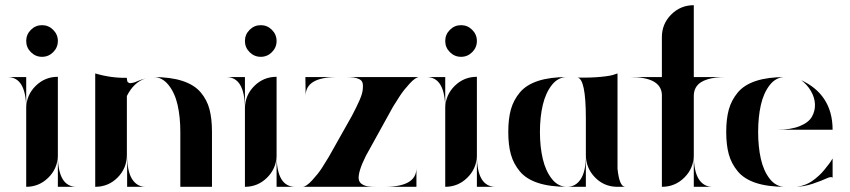

<svg xmlns="http://www.w3.org/2000/svg" viewBox="-20 -720 3276 740"><path d="M275 0H203V-118Q201 -69 165.5 -34.5Q130 0 81 0V-302Q81 -302 81 -303Q80 -423 9 -423H81V-304Q82 -354 117.5 -389Q153 -424 203 -424V-123Q203 -122 203 -119Q204 0 275 0ZM185 -519Q167 -501 142 -501Q117 -501 99 -519Q81 -537 81 -562Q81 -587 99 -605Q117 -623 142 -623Q167 -623 185 -605Q203 -587 203 -562Q203 -537 185 -519Z M571 -423Q638 -423 683.5 -408Q729 -393 753.5 -364Q778 -335 787.5 -298.5Q797 -262 797 -212V0H675V-211V-212Q675 -269 664.5 -315.5Q654 -362 629.5 -392.5Q605 -423 571 -423ZM470 -123Q470 -60 489 -30Q508 0 541 0H470ZM509 -407Q523 -413 542 -418Q496 -404 469 -350V-123Q469 -72 433.5 -36Q398 0 347 0V-437Q407 -419 469 -420V-418Q469 -415 469.5 -413Q470 -411 470.5 -408Q471 -405 472.5 -403.5Q474 -402 477 -400.5Q480 -399 484 -399.5Q488 -400 494.5 -401.5Q501 -403 509 -407Z M1118 0H1046V-118Q1044 -69 1008.5 -34.5Q973 0 924 0V-302Q924 -302 924 -303Q923 -423 852 -423H924V-304Q925 -354 960.5 -389Q996 -424 1046 -424V-123Q1046 -122 1046 -119Q1047 0 1118 0ZM1028 -519Q1010 -501 985 -501Q960 -501 942 -519Q924 -537 924 -562Q924 -587 942 -605Q960 -623 985 -623Q1010 -623 1028 -605Q1046 -587 1046 -562Q1046 -537 1028 -519Z M1390 -119Q1374 -87 1367.5 -65Q1361 -43 1362.5 -30.5Q1364 -18 1374 -11Q1384 -4 1396.5 -2Q1409 0 1430 0H1146Q1160 0 1183 -25Q1206 -50 1220 -71.5Q1234 -93 1247 -115L1336 -273Q1354 -307 1365 -332Q1376 -357 1378 -373.5Q1380 -390 1377.5 -400Q1375 -410 1364.5 -415Q1354 -420 1342 -421.5Q1330 -423 1311 -423H1596Q1582 -423 1559 -398Q1536 -373 1522 -351.5Q1508 -330 1495 -309ZM1463 0Q1585 0 1585 -72V0ZM1280 -423Q1158 -423 1158 -351L1157 -423Z M1890 0H1818V-118Q1816 -69 1780.5 -34.5Q1745 0 1696 0V-302Q1696 -302 1696 -303Q1695 -423 1624 -423H1696V-304Q1697 -354 1732.5 -389Q1768 -424 1818 -424V-123Q1818 -122 1818 -119Q1819 0 1890 0ZM1800 -519Q1782 -501 1757 -501Q1732 -501 1714 -519Q1696 -537 1696 -562Q1696 -587 1714 -605Q1732 -623 1757 -623Q1782 -623 1800 -605Q1818 -587 1818 -562Q1818 -537 1800 -519Z M2390 0H2357Q2307 -1 2272.5 -37Q2238 -73 2238 -123V-263Q2238 -418 2205 -421L2238 -420L2205 -421Q2259 -420 2298 -424Q2337 -428 2348 -433L2360 -437V-70Q2367 0 2390 0ZM2166 0Q2099 0 2053.5 -15Q2008 -30 1983.5 -59.5Q1959 -89 1949 -125Q1939 -161 1939 -211.5Q1939 -262 1949 -298Q1959 -334 1983.5 -363.5Q2008 -393 2053.5 -408Q2099 -423 2166 -423Q2131 -423 2107 -392.5Q2083 -362 2072 -315.5Q2061 -269 2061 -211.5Q2061 -154 2072 -107.5Q2083 -61 2107 -30.5Q2131 0 2166 0ZM2166 0Q2199 0 2218.5 -30Q2238 -60 2238 -122V0Z M2654 -123Q2654 -60 2673 -30Q2692 0 2726 0H2654V-123Q2654 -72 2618 -36Q2582 0 2531 0V-356Q2527 -423 2409 -423H2531V-577Q2531 -628 2567 -664Q2603 -700 2654 -700V-423H2776Q2734 -423 2706 -414Q2678 -405 2666 -389Q2654 -373 2654 -351Z M3042 0Q3059 0 3077 -6Q3095 -12 3109 -21.5Q3123 -31 3136 -43Q3149 -55 3158 -66.5Q3167 -78 3174.5 -87.5Q3182 -97 3185 -103L3189 -109V-35Q3184 -41 3166 -32.5Q3148 -24 3113 -12Q3078 0 3042 0ZM3006 0Q2939 0 2893.5 -15Q2848 -30 2823.5 -59.5Q2799 -89 2789 -125Q2779 -161 2779 -211.5Q2779 -262 2789 -298Q2799 -334 2823.5 -363.5Q2848 -393 2893.5 -408Q2939 -423 3006 -423Q2971 -423 2947 -392.5Q2923 -362 2912.5 -315.5Q2902 -269 2902 -211.5Q2902 -154 2912.5 -107.5Q2923 -61 2947 -30.5Q2971 0 3006 0ZM2976 -220Q3028 -220 3062.5 -234Q3097 -248 3109.5 -270.5Q3122 -293 3121 -318.5Q3120 -344 3105.5 -369Q3091 -394 3068 -411Q3126 -384 3156 -339Q3189 -290 3189 -220Z"/></svg>

Font: Oscilla
Style: Regular
Weight: 400
Designer: Ryan Lin
Version: Version 1.0